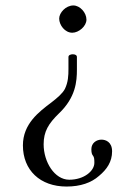

<svg xmlns="http://www.w3.org/2000/svg" viewBox="-20 -454 460 704"><path d="M326 143C326 173 288 205 234 205C180 205 140 140 140 75C140 28 158 -1 196 -38C258 -97 262 -156 262 -199V-245C262 -252 255 -255 247 -255C239 -255 231 -252 231 -245V-201C231 -177 230 -153 218 -128C209 -111 190 -95 168 -78C123 -44 64 0 64 79C64 170 127 230 224 230C275 230 315 216 343 191C372 167 391 139 391 101C391 66 367 58 352 58C334 58 315 70 315 93C315 106 317 112 321 117C325 122 326 128 326 143ZM297 -382C297 -408 273 -434 249 -434C221 -434 197 -407 197 -386C197 -362 218 -334 245 -334C269 -334 297 -358 297 -382Z"/></svg>

Font: Libertinus Serif Display
Style: Regular
Weight: 400
Designer: Philipp H. Poll, Khaled Hosny
Foundry: Caleb Maclennan
Version: Version 7.050;RELEASE